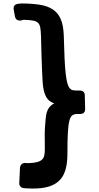

<svg xmlns="http://www.w3.org/2000/svg" viewBox="-20 -991 568 1105"><path d="M292 -396Q269 -404 254.5 -420.5Q240 -437 232 -471Q227 -491 225.5 -518.5Q224 -546 222 -584Q220 -622 219 -670.5Q218 -719 216 -783Q215 -813 212 -831Q209 -849 199.5 -859Q190 -869 170.5 -872.5Q151 -876 117 -877L100 -873Q71 -870 66 -897L59 -935Q54 -965 84 -969L100 -971Q162 -971 207.5 -964Q253 -957 283.5 -937Q314 -917 329.5 -881Q345 -845 347 -788Q349 -710 351.5 -656.5Q354 -603 358 -567.5Q362 -532 367.5 -512.5Q373 -493 381 -483.5Q389 -474 399 -472Q409 -470 423 -470H437Q468 -470 468 -442L470 -364Q470 -335 440 -335H425Q408 -335 397 -328Q386 -321 379.5 -297Q373 -273 370.5 -227.5Q368 -182 368 -105Q368 -49 355.5 -9.5Q343 30 315 54Q287 78 242.5 87.5Q198 97 134 93L119 92Q105 91 97.5 82.5Q90 74 91 61L95 -25Q96 -37 104 -45.5Q112 -54 128 -53L143 -52Q174 -53 193 -58Q212 -63 222 -72.5Q232 -82 235 -97Q238 -112 238 -133Q238 -173 237.5 -204Q237 -235 239 -260Q241 -284 242.5 -303Q244 -322 247 -336Q253 -360 264 -373.5Q275 -387 292 -396Z"/></svg>

Font: OpenDyslexic3
Style: Bold
Weight: 700
Designer: Abelardo Gonzalez
Version: Version 1.000;PS 001.001;hotconv 1.0.56